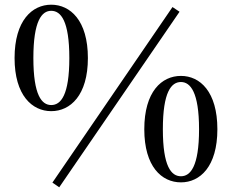

<svg xmlns="http://www.w3.org/2000/svg" viewBox="-20 -766 988 817"><path d="M198 -293C279 -293 354 -360 354 -519C354 -679 279 -746 198 -746C117 -746 42 -679 42 -519C42 -360 117 -293 198 -293ZM198 -319C158 -319 122 -360 122 -519C122 -678 158 -720 198 -720C239 -720 275 -677 275 -519C275 -361 239 -319 198 -319ZM750 10C831 10 905 -57 905 -216C905 -376 831 -443 750 -443C668 -443 594 -376 594 -216C594 -57 668 10 750 10ZM750 -16C709 -16 673 -57 673 -216C673 -375 709 -417 750 -417C790 -417 827 -374 827 -216C827 -57 790 -16 750 -16ZM232 31 744 -716 714 -736 203 11Z"/></svg>

Font: Noto Serif SC SemiBold
Style: Regular
Weight: 600
Designer: Ryoko NISHIZUKA 西塚涼子 (kana & ideographs); Frank Grießhammer (Latin, Greek & Cyrillic); Wenlong ZHANG 张文龙 (bopomofo); San
Foundry: Adobe
Version: Version 2.001;hotconv 1.1.0;makeotfexe 2.6.0